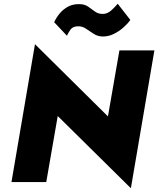

<svg xmlns="http://www.w3.org/2000/svg" viewBox="-20 -968 841 1021"><path d="M268 -850 336 -778Q342 -792 354 -809.5Q366 -827 391 -828Q415 -830 435.5 -816.5Q456 -803 477 -789Q498 -775 523 -774Q555 -773 584 -787Q613 -801 636.5 -822Q660 -843 673 -862L606 -948Q590 -929 571 -912Q552 -895 529 -894Q504 -893 486 -906Q468 -919 449 -932.5Q430 -946 402 -946Q369 -947 342.5 -933Q316 -919 297.5 -896.5Q279 -874 268 -850ZM615 -700 554 -349 166 -733 41 0H226L287 -351L676 33L801 -700Z"/></svg>

Font: Jost* 800 Heavy Italic
Style: Italic
Weight: 800
Italic angle: -10°
Version: Version 3.200; ttfautohint (v0.97) -l 8 -r 50 -G 200 -x 14 -